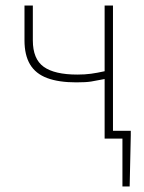

<svg xmlns="http://www.w3.org/2000/svg" viewBox="-20 -498 516 690"><path d="M420 172V0H376V-28H450V-12L446 172ZM356 0V-214Q326 -208 307.5 -205Q289 -202 254 -202Q191 -202 149.5 -217.5Q108 -233 88 -266.5Q68 -300 68 -353V-478H98V-353Q98 -286 137 -258Q176 -230 258 -230Q285 -230 307 -233Q329 -236 356 -242V-478H386V0Z"/></svg>

Font: SourceSans3VF
Style: Regular
Weight: 200
Designer: Paul D. Hunt
Foundry: Adobe
Version: Version 3.052;hotconv 1.1.0;makeotfexe 2.6.0